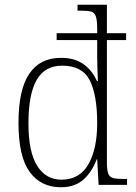

<svg xmlns="http://www.w3.org/2000/svg" viewBox="-20 -780 572 810"><path d="M237 10Q152 10 105 -55Q58 -120 58 -261Q58 -402 103.5 -469Q149 -536 237 -536Q295 -536 332 -509.5Q369 -483 389 -438H393Q392 -459 391 -488.5Q390 -518 390 -540V-611H219V-640H390V-658Q390 -694 384.5 -710.5Q379 -727 364.5 -731Q350 -735 323 -735H307V-760H431V-640H512V-611H431V-95Q431 -63 436.5 -48Q442 -33 457 -29Q472 -25 501 -25H516V0H396L390 -108H388Q368 -54 331.5 -22Q295 10 237 10ZM241 -22Q317 -23 353.5 -88Q390 -153 390 -260Q390 -380 358.5 -441.5Q327 -503 242 -503Q169 -503 134.5 -442.5Q100 -382 100 -259Q100 -138 137.5 -79.5Q175 -21 241 -22Z"/></svg>

Font: Noto Serif Lao SemiCondensed ExtraLight
Style: Regular
Weight: 200
Width: 4
Designer: Monotype Design Team
Foundry: Monotype Imaging Inc.
Version: Version 2.003; ttfautohint (v1.8.4.7-5d5b)